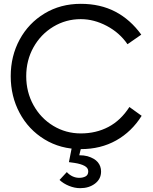

<svg xmlns="http://www.w3.org/2000/svg" viewBox="-20 -766 800 1003"><path d="M36 -368Q36 -473 82.5 -559Q129 -645 212.5 -695.5Q296 -746 402 -746Q504 -746 582.5 -705Q661 -664 718 -585L646 -535Q605 -595 538 -630.5Q471 -666 402 -666Q324 -666 258.5 -626.5Q193 -587 155 -519Q117 -451 117 -368Q117 -285 155 -216.5Q193 -148 258.5 -108.5Q324 -69 402 -69Q482 -69 546.5 -103Q611 -137 656 -207L720 -161Q668 -78 587 -32.5Q506 13 402 13Q296 13 212.5 -38Q129 -89 82.5 -176Q36 -263 36 -368ZM291 174 329 133Q343 148 359.5 155.5Q376 163 394 163Q413 163 427 155.5Q441 148 441 129Q441 111 421.5 100.5Q402 90 369 85L340 81L360 -20H410L394 45Q418 45 437 50Q474 61 491 81.5Q508 102 508 130Q508 169 476.5 193Q445 217 399 217Q370 217 340.5 205Q311 193 291 174Z"/></svg>

Font: Kreadon
Style: Regular
Weight: 400
Designer: kohakuno
Foundry: StudioGnu
Version: Version 1.000;Glyphs 3.1.2 (3151)